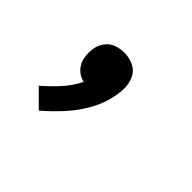

<svg xmlns="http://www.w3.org/2000/svg" viewBox="-83 -362 741 741"><g transform="rotate(45 288.0 9.0)"><path d="M171 205Q211 171 246.5 131.5Q282 92 307 46Q332 0 340 -49Q344 -70 344 -89Q344 -116 333 -140Q322 -164 298 -175.5Q274 -187 246 -187Q225 -187 203.5 -179.5Q182 -172 168 -153Q154 -134 151 -113Q147 -87 151.5 -62Q156 -37 173.5 -19Q191 -1 215 4Q196 43 166 76Q136 109 103 137Z"/></g></svg>

Font: Iosevka Sparkle Oblique
Style: Bold
Weight: 700
Italic angle: -9°
Designer: Belleve Invis
Foundry: Belleve Invis
Version: Version 4.5.0; ttfautohint (v1.8.3)